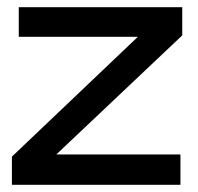

<svg xmlns="http://www.w3.org/2000/svg" viewBox="-20 -512 549 532"><path d="M485 -414V-492H32V-410H362L13 -78V0H480V-84H136Z"/></svg>

Font: Geom
Style: Regular
Weight: 400
Version: Version 1.102